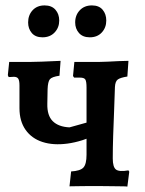

<svg xmlns="http://www.w3.org/2000/svg" viewBox="-20 -688 537 710"><path d="M451 2Q446 1 429.5 1Q413 1 391 0.5Q369 0 344 0Q332 0 310 0Q288 0 267 0.5Q246 1 237 1L243 -54Q277 -56 288.5 -68.5Q300 -81 300 -116V-364Q300 -387 295.5 -394Q291 -401 276 -401Q270 -401 262.5 -401Q255 -401 254 -401L250 -407L255 -459Q263 -459 280 -459Q297 -459 315.5 -459Q334 -459 347 -459Q360 -459 379 -460Q398 -461 418.5 -462Q439 -463 455 -463L451 -405Q425 -401 415.5 -394Q406 -387 405 -366Q404 -327 402 -280Q400 -233 398.5 -186.5Q397 -140 397 -102Q397 -70 409 -61Q421 -52 455 -58L458 -53ZM342 -192Q282 -164 229.5 -157Q177 -150 137 -163Q97 -176 74.5 -208Q52 -240 52 -288V-372Q52 -390 47.5 -397Q43 -404 31 -404Q29 -404 23.5 -403.5Q18 -403 12 -403L9 -410L14 -459H93Q106 -459 134 -460Q162 -461 204 -463L200 -408Q172 -404 164.5 -395Q157 -386 156 -358L155 -304Q154 -261 175 -240Q196 -219 237 -217L341 -246ZM312 -550Q286 -550 272 -566Q258 -582 258 -605Q258 -632 275 -650Q292 -668 320 -668Q346 -668 359.5 -652Q373 -636 373 -612Q373 -586 356.5 -568Q340 -550 312 -550ZM137 -550Q111 -550 97.5 -566Q84 -582 84 -605Q84 -632 100.5 -650Q117 -668 145 -668Q171 -668 185 -652Q199 -636 199 -612Q199 -586 182 -568Q165 -550 137 -550Z"/></svg>

Font: Alegreya SemiBold
Style: Regular
Weight: 600
Designer: Juan Pablo del Peral
Foundry: Huerta Tipografica
Version: Version 2.009